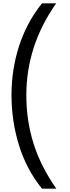

<svg xmlns="http://www.w3.org/2000/svg" viewBox="-20 -906 423 1152"><path d="M49 -336Q49 -489 94.5 -630Q140 -771 232 -886H317Q226 -756 182 -619Q138 -482 138 -334Q138 -183 181 -45.5Q224 92 318 226H232Q139 111 94 -34Q49 -179 49 -336Z"/></svg>

Font: Noto Sans Kannada UI
Style: Regular
Weight: 400
Designer: Jelle Bosma - Monotype Design Team
Foundry: Monotype Imaging Inc.
Version: Version 2.005; ttfautohint (v1.8.4.7-5d5b)